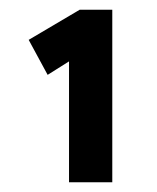

<svg xmlns="http://www.w3.org/2000/svg" viewBox="-20 -804 324 395"><path d="M122 -710 132 -684 78 -650 39 -722 144 -784H211V-429H167Q156 -429 145 -429Q134 -429 122 -429Z"/></svg>

Font: Mach Medium
Style: Regular
Weight: 500
Version: Version 1.002